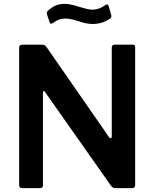

<svg xmlns="http://www.w3.org/2000/svg" viewBox="-20 -973 798 993"><path d="M667 -742H574C563.3 -742 558 -736.7 558 -726V-268C558 -261.3 556 -258 552 -258C548.7 -258 545.7 -260.3 543 -265L221 -729C217 -734.3 213.3 -737.8 210 -739.5C206.7 -741.2 201.7 -742 195 -742H95C84.3 -742 79 -736.3 79 -725V-16C79 -5.3 85 0 97 0H185C196.3 0 202 -4.3 202 -13V-16V-496C202 -500 203.2 -502.2 205.5 -502.5C207.8 -502.8 210.3 -501 213 -497L555 -11C559 -6.3 562.7 -3.3 566 -2C569.3 -0.7 573.7 0 579 0H662C673.3 0 679 -5 679 -15V-728C679 -733.3 678.2 -737 676.5 -739C674.8 -741 671.7 -742 667 -742ZM459 -849C491 -849 519.7 -857.3 545 -874C552.3 -878.7 556 -884 556 -890L555 -895L543 -939C541 -946.3 537.7 -950 533 -950C531 -950 528 -948.7 524 -946C502 -930.7 480.3 -923 459 -923C449 -923 438.2 -924.5 426.5 -927.5C414.8 -930.5 403.3 -933.7 392 -937C360 -947.7 334 -953 314 -953C296 -953 280.7 -950.2 268 -944.5C255.3 -938.8 242.3 -930.3 229 -919C224.3 -914.3 222 -910 222 -906C222 -902.7 222.3 -900 223 -898L236 -860C238 -853.3 241 -850 245 -850C245.7 -850 248.7 -851.3 254 -854C265.3 -862 275.5 -867.8 284.5 -871.5C293.5 -875.2 304.7 -877 318 -877C332 -877 345.8 -875 359.5 -871C373.2 -867 381.3 -864.7 384 -864C412.7 -854 437.7 -849 459 -849Z"/></svg>

Font: Libre Franklin SemiBold
Style: Regular
Weight: 600
Designer: Pablo Impallari, Rodrigo Fuenzalida
Foundry: Impallari Type
Version: Version 1.002; ttfautohint (v1.5)